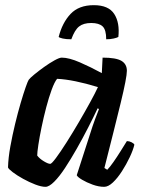

<svg xmlns="http://www.w3.org/2000/svg" viewBox="-20 -723 551 743"><path d="M156 0Q140 0 116.5 -9Q93 -18 69.5 -31Q46 -44 29.5 -56.5Q13 -69 11 -75Q12 -112 20 -156Q28 -200 38.5 -243.5Q49 -287 60 -324.5Q71 -362 79.5 -386Q88 -410 91 -414Q96 -421 113 -435Q130 -449 151 -464Q172 -479 191 -489.5Q210 -500 219 -500Q247 -500 289.5 -481.5Q332 -463 374 -440L377 -500Q429 -500 450 -487.5Q471 -475 471 -449Q471 -423 447 -324.5Q423 -226 384 -73L395 -66Q405 -76 419 -96Q433 -116 447 -138.5Q461 -161 471 -177Q480 -177 489 -172.5Q498 -168 500 -163Q495 -142 482 -114.5Q469 -87 452 -60.5Q435 -34 417 -17Q399 0 383 0Q362 0 338.5 -8.5Q315 -17 297.5 -27.5Q280 -38 277 -45L329 -206Q338 -235 348 -262Q358 -289 363 -301L358 -304Q342 -270 321 -229Q300 -188 277 -147.5Q254 -107 232 -73.5Q210 -40 190 -20Q170 0 156 0ZM174 -89Q179 -88 196.5 -111.5Q214 -135 237.5 -172Q261 -209 285 -250Q309 -291 329 -327.5Q349 -364 359 -386Q264 -415 201 -418Q191 -406 180 -376Q169 -346 159 -308Q149 -270 141 -231.5Q133 -193 128.5 -163Q124 -133 124 -121Q133 -109 149.5 -99Q166 -89 174 -89ZM256 -571Q235 -571 222.5 -574Q210 -577 207 -580Q221 -635 253 -669Q285 -703 343 -703Q400 -703 422 -669Q444 -635 438 -580Q433 -577 420 -574Q407 -571 391 -571Q391 -608 377 -621Q363 -634 333 -634Q303 -634 286 -620.5Q269 -607 256 -571Z"/></svg>

Font: Texturina 72pt 72pt Regular
Style: Bold Italic
Weight: 700
Italic angle: -11°
Designer: Guillermo Torres Carreño
Foundry: Omnibus-Type
Version: Version 1.002; ttfautohint (v1.8.3)